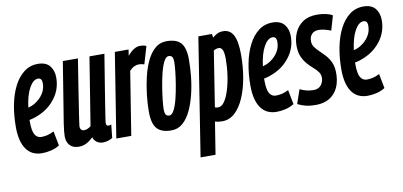

<svg xmlns="http://www.w3.org/2000/svg" viewBox="-71 -778 2551 1214"><g transform="rotate(-10 1204.5 -170.5)"><path d="M261 -20Q236 -4 206 3Q176 10 149 10Q82 10 47.5 -39.5Q13 -89 13 -182Q13 -257 26 -323.5Q39 -390 65 -441Q91 -492 129.5 -521.5Q168 -551 219 -551Q270 -551 294.5 -521.5Q319 -492 319 -446Q319 -373 277 -316Q235 -259 169 -231Q138 -217 106 -211Q106 -206 106 -200Q106 -140 120.5 -116Q135 -92 162 -92Q180 -92 200 -96.5Q220 -101 243 -113ZM204 -459Q173 -459 147.5 -413.5Q122 -368 112 -289Q133 -294 151 -304Q187 -325 208 -356Q229 -387 229 -424Q229 -444 222 -451.5Q215 -459 204 -459Z M385 10Q347 10 327 -12Q307 -34 307 -69Q307 -96 315 -150Q323 -204 339 -298.5Q355 -393 378 -541H475Q459 -440 448 -370.5Q437 -301 430 -254.5Q423 -208 418 -176.5Q413 -145 410 -119Q409 -105 415.5 -96Q422 -87 435 -87Q456 -87 479 -105L549 -541H645Q625 -417 612 -337.5Q599 -258 592 -212Q585 -166 581.5 -144.5Q578 -123 577.5 -116.5Q577 -110 577 -107Q577 -89 592 -89Q600 -89 610 -93L601 -8Q589 0 572 5Q555 10 541 10Q517 10 500 -2Q483 -14 478 -34Q453 -11 431.5 -0.5Q410 10 385 10Z M800 -541 794 -501Q835 -551 875 -551Q886 -551 895.5 -549.5Q905 -548 915 -543L882 -431Q873 -434 864 -435.5Q855 -437 848 -437Q833 -437 818.5 -430.5Q804 -424 787 -407L722 0H626L712 -541Z M979 10Q915 10 886.5 -22.5Q858 -55 858 -131Q858 -182 864.5 -239Q871 -296 884 -351.5Q897 -407 918.5 -452Q940 -497 971 -524Q1002 -551 1044 -551Q1109 -551 1137 -519Q1165 -487 1165 -411Q1165 -360 1159 -302.5Q1153 -245 1139.5 -190Q1126 -135 1104.5 -89.5Q1083 -44 1052 -17Q1021 10 979 10ZM982 -85Q999 -85 1013 -112Q1027 -139 1037.5 -181.5Q1048 -224 1055.5 -269.5Q1063 -315 1067 -353Q1071 -391 1071 -410Q1071 -440 1063 -448Q1055 -456 1042 -456Q1025 -456 1011 -429Q997 -402 986.5 -360Q976 -318 968.5 -272Q961 -226 957 -188Q953 -150 953 -132Q953 -102 961 -93.5Q969 -85 982 -85Z M1130 210 1249 -546H1336L1340 -522Q1351 -532 1367.5 -541.5Q1384 -551 1408 -551Q1453 -551 1474 -510.5Q1495 -470 1495 -385Q1495 -310 1483 -240Q1471 -170 1447 -113.5Q1423 -57 1387.5 -24Q1352 9 1306 9Q1291 9 1280 7.5Q1269 6 1259 3L1226 210ZM1295 -82Q1317 -82 1335 -107.5Q1353 -133 1366.5 -176Q1380 -219 1387.5 -271Q1395 -323 1395 -376Q1395 -417 1386.5 -434Q1378 -451 1362 -451Q1354 -451 1345 -448Q1336 -445 1330 -441L1274 -86Q1282 -82 1295 -82Z M1767 -20Q1742 -4 1712 3Q1682 10 1655 10Q1588 10 1553.5 -39.5Q1519 -89 1519 -182Q1519 -257 1532 -323.5Q1545 -390 1571 -441Q1597 -492 1635.5 -521.5Q1674 -551 1725 -551Q1776 -551 1800.5 -521.5Q1825 -492 1825 -446Q1825 -373 1783 -316Q1741 -259 1675 -231Q1644 -217 1612 -211Q1612 -206 1612 -200Q1612 -140 1626.5 -116Q1641 -92 1668 -92Q1686 -92 1706 -96.5Q1726 -101 1749 -113ZM1710 -459Q1679 -459 1653.5 -413.5Q1628 -368 1618 -289Q1639 -294 1657 -304Q1693 -325 1714 -356Q1735 -387 1735 -424Q1735 -444 1728 -451.5Q1721 -459 1710 -459Z M1790 -16 1821 -106Q1840 -96 1863.5 -90.5Q1887 -85 1908 -85Q1940 -85 1956.5 -106Q1973 -127 1973 -153Q1973 -175 1960.5 -191.5Q1948 -208 1929.5 -224Q1911 -240 1893 -260.5Q1875 -281 1862.5 -309.5Q1850 -338 1850 -380Q1850 -424 1867 -463Q1884 -502 1919.5 -526.5Q1955 -551 2011 -551Q2042 -551 2068.5 -545Q2095 -539 2110 -529L2083 -436Q2065 -443 2044.5 -448.5Q2024 -454 2005 -454Q1976 -454 1960.5 -437Q1945 -420 1945 -393Q1945 -370 1957.5 -353Q1970 -336 1988 -319Q2006 -302 2024.5 -281.5Q2043 -261 2055 -233.5Q2067 -206 2067 -167Q2067 -84 2024.5 -37Q1982 10 1906 10Q1868 10 1840.5 3Q1813 -4 1790 -16Z M2351 -20Q2326 -4 2296 3Q2266 10 2239 10Q2172 10 2137.5 -39.5Q2103 -89 2103 -182Q2103 -257 2116 -323.5Q2129 -390 2155 -441Q2181 -492 2219.5 -521.5Q2258 -551 2309 -551Q2360 -551 2384.5 -521.5Q2409 -492 2409 -446Q2409 -373 2367 -316Q2325 -259 2259 -231Q2228 -217 2196 -211Q2196 -206 2196 -200Q2196 -140 2210.5 -116Q2225 -92 2252 -92Q2270 -92 2290 -96.5Q2310 -101 2333 -113ZM2294 -459Q2263 -459 2237.5 -413.5Q2212 -368 2202 -289Q2223 -294 2241 -304Q2277 -325 2298 -356Q2319 -387 2319 -424Q2319 -444 2312 -451.5Q2305 -459 2294 -459Z"/></g></svg>

Font: Georama Extra Condensed SemiBold
Style: Italic
Weight: 600
Width: 2
Italic angle: -9°
Designer: Jean-Baptiste Levee
Foundry: Production Type
Version: Version 1.000